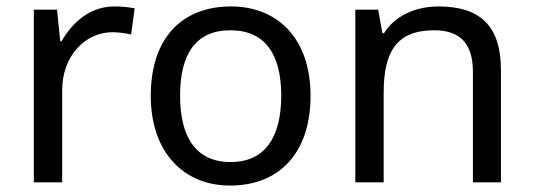

<svg xmlns="http://www.w3.org/2000/svg" viewBox="-20 -566 1656 596"><path d="M335 -546C260 -546 205 -497 171 -438H167L157 -536H85V0H173V-286C173 -394 246 -466 329 -466C347 -466 370 -463 387 -459L398 -540C380 -544 355 -546 335 -546Z M944 -269C944 -446 842 -546 697 -546C543 -546 448 -446 448 -269C448 -91 552 10 694 10C847 10 944 -91 944 -269ZM539 -269C539 -396 586 -472 695 -472C804 -472 853 -396 853 -269C853 -142 804 -63 696 -63C587 -63 539 -142 539 -269Z M1341 -546C1273 -546 1207 -519 1172 -463H1167L1154 -536H1083V0H1171V-278C1171 -403 1209 -472 1328 -472C1410 -472 1448 -429 1448 -343V0H1535V-349C1535 -487 1469 -546 1341 -546Z"/></svg>

Font: Noto Sans Brahmi
Style: Regular
Weight: 400
Designer: Monotype Design Team
Foundry: Monotype Imaging Inc.
Version: Version 2.004